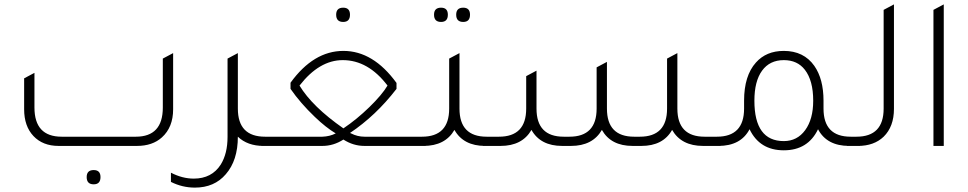

<svg xmlns="http://www.w3.org/2000/svg" viewBox="-20 -665 4411 875"><path d="M247 0Q175 0 132.5 -45Q90 -90 90 -167V-308L137 -333V-175Q137 -42 261 -42H599Q722 -42 722 -175V-398L769 -423V-167Q769 -85 718 -39Q675 0 604 0ZM407 175Q375 175 375 142Q375 110 407 110Q438 110 438 142Q438 175 407 175Z M1188 -42H1231V0H1181Q1108 0 1064 -42Q1064 66 1009 129Q957 190 868 190Q811 190 759 164V122Q811 149 863 149Q945 149 986 85Q1017 35 1017 -41V-398L1064 -423V-170Q1064 -42 1188 -42Z M1544 -565Q1512 -565 1512 -598Q1512 -630 1544 -630Q1575 -630 1575 -598Q1575 -565 1544 -565ZM1575 -59 1580 -57Q1609 -42 1641 -42H1920V0H1641Q1590 0 1545 -29Q1500 0 1449 0H1171V-42H1449Q1482 -43 1510 -57Q1465 -84 1415 -132Q1349 -195 1304 -260V-288Q1409 -433 1545 -433Q1681 -433 1787 -287V-260Q1693 -138 1575 -59ZM1545 -80Q1606 -121 1663.5 -177Q1721 -233 1746 -275Q1658 -391 1542 -391Q1435 -391 1345 -275Q1403 -179 1545 -80Z M1990 -565Q1958 -565 1958 -598Q1958 -630 1990 -630Q2021 -630 2021 -598Q2021 -565 1990 -565ZM2091 -565Q2059 -565 2059 -598Q2059 -630 2091 -630Q2122 -630 2122 -598Q2122 -565 2091 -565ZM2198 -42H2241V0H2191Q2092 0 2051 -73Q2009 0 1910 0H1860V-42H1903Q2027 -42 2027 -170V-398L2074 -423V-170Q2074 -42 2198 -42Z M2181 0V-42H2254Q2378 -42 2378 -170V-318L2425 -343V-170Q2425 -42 2549 -42H2575Q2699 -42 2699 -170V-358L2746 -383V-170Q2746 -42 2870 -42H2896Q3020 -42 3020 -170V-398L3067 -423V-170Q3067 -42 3191 -42H3264V0H3184Q3085 0 3043 -73Q3002 0 2903 0H2863Q2764 0 2723 -73Q2681 0 2582 0H2542Q2443 0 2402 -73Q2360 0 2261 0Z M3857 -42H3900V0H3850Q3748 0 3708 -76Q3662 20 3552 20Q3442 20 3396 -76Q3356 0 3254 0H3204V-42H3247Q3371 -42 3371 -170V-206Q3371 -320 3425 -380Q3472 -433 3552 -433Q3643 -433 3691 -365Q3733 -305 3733 -206V-170Q3733 -42 3857 -42ZM3552 -22Q3613 -22 3649.5 -72Q3686 -122 3686 -206Q3686 -298 3648 -347Q3614 -391 3552 -391Q3488 -391 3453 -343Q3418 -295 3418 -206Q3418 -22 3552 -22Z M3840 0V-42H3883Q4007 -42 4007 -170V-620L4054 -645V-169Q4054 -88 4007 -42Q3963 0 3890 0Z M4234 0V-620L4281 -645V0Z"/></svg>

Font: Tajawal Light
Style: Regular
Weight: 300
Designer: Boutros Fonts
Foundry: Created by Boutros International 2017
Version: Version 1.700